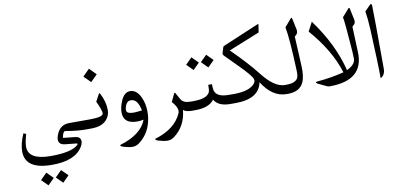

<svg xmlns="http://www.w3.org/2000/svg" viewBox="-105 -1146 4251 2022"><g transform="rotate(-10 2021.0 -135.5)"><path d="M424.8 375.5 492.7 443.4 424.8 511.2 356.9 443.4ZM267.1 375.5 335 443.4 267.1 511.2 199.2 443.4ZM104.5 69.8Q104.5 211.4 346.7 211.4Q561.5 211.4 633.8 148.9Q644 140.1 644 134.3Q644 128.9 635.5 128.2Q627 127.4 620.1 126.5L515.6 115.7Q446.3 108.9 446.3 54.2Q446.3 34.7 455.6 8.3Q492.7 -97.2 597.2 -97.2H767.6Q786.6 -97.2 786.6 -49.8V-46.4Q786.6 0 767.6 0H748.5Q667 0 541.5 -21Q539.6 -21.5 538.1 -21.5Q514.6 -21.5 503.4 45.4L629.9 59.1Q669.9 63.5 682.1 84Q703.1 118.7 671.9 170.4Q590.3 305.7 341.8 305.2Q55.7 304.7 55.7 112.8Q55.7 29.8 101.6 -74.2L129.4 -62.5Q104.5 22.9 104.5 69.8Z M762.7 -97.2H813.5Q953.1 -97.2 960 -132.8Q963.4 -150.4 945.8 -197.3Q933.1 -231 915 -269L954.6 -342.3Q963.4 -358.4 969.7 -345.7Q1019.5 -251.5 1019.5 -161.6Q1019 -105.5 983.4 -62.5Q931.6 0 814.9 0H762.7Q724.1 0 724.1 -45.9V-50.8Q724.1 -97.2 762.7 -97.2ZM898.9 -624.5 970.2 -552.7 898.9 -481.4 827.6 -552.7Z M1428.2 -72.8Q1428.2 -36.6 1423.3 -3.4Q1398.4 155.8 1280.8 241.7Q1247.1 266.1 1209 265.6Q1170.9 264.6 1117.7 249Q1089.8 241.2 1085 231.4Q1081.1 224.6 1089.4 222.2Q1316.9 153.3 1373 3.9Q1328.1 13.2 1289.6 11.2Q1214.8 7.3 1182.1 -32.2Q1159.2 -60.1 1157.7 -106.4Q1155.8 -164.1 1186.5 -234.4Q1221.7 -315.9 1282.7 -316.9Q1352.5 -318.4 1395 -229.5Q1427.2 -162.1 1428.2 -72.8ZM1356.4 -153.3Q1330.1 -221.7 1273.9 -220.7Q1231.9 -220.2 1214.4 -166.5Q1203.1 -131.8 1210.4 -113.3Q1225.6 -73.7 1373 -95.2Q1371.1 -114.7 1356.4 -153.3Z M1893.6 0Q1827.6 0 1799.3 -24.9Q1782.7 147.5 1654.8 241.7Q1621.6 266.1 1583.5 265.6Q1544.4 264.6 1491.7 249Q1464.4 241.2 1459 231.4Q1455.1 224.6 1463.9 222.2Q1676.3 158.2 1746.6 2.4Q1769 -47.4 1697.8 -127.9Q1710.4 -152.8 1738.8 -213.4Q1744.1 -225.1 1752.9 -210.9Q1766.6 -188 1782.2 -158.2Q1788.1 -147.5 1793.5 -138.7Q1818.4 -97.2 1893.6 -97.2H1905.8Q1924.8 -97.2 1924.8 -49.8V-46.4Q1924.8 0 1905.8 0Z M2301.8 0Q2174.3 0 2129.4 -77.1Q2076.7 0 1925.8 0H1900.9Q1862.3 0 1862.3 -45.9V-50.8Q1862.3 -97.2 1900.9 -97.2H1923.8Q2103.5 -97.2 2106 -193.4L2107.4 -239.3H2146.5L2148.9 -194.8Q2153.8 -97.2 2301.8 -97.2H2312.5Q2331.5 -97.2 2331.5 -49.8V-46.4Q2331.5 0 2312.5 0ZM2140.6 -555.2 2208.5 -487.3 2140.6 -419.4 2072.8 -487.3ZM1982.9 -555.2 2050.8 -487.3 1982.9 -419.4 1915 -487.3Z M2393.6 -556.2Q2558.1 -395.5 2666 -257.8Q2791.5 -97.2 2902.8 -97.2H2914.1Q2932.6 -97.2 2932.6 -49.8V-46.4Q2932.6 0 2914.1 0H2902.8Q2752.4 0 2643.6 -172.4Q2609.9 0 2357.9 0H2307.6Q2269 0 2269 -45.9V-50.8Q2269 -97.2 2307.6 -97.2H2357.9Q2502.4 -97.2 2564.9 -150.9Q2603 -183.6 2592.3 -215.3Q2577.6 -257.8 2454.1 -381.3Q2363.3 -472.2 2325.2 -511.2Q2309.6 -527.3 2313.5 -540.5Q2328.6 -588.9 2332.5 -602.1Q2335 -610.8 2340.8 -613.3L2729.5 -777.3Q2739.7 -781.7 2738.3 -772L2725.6 -690.4Z M2918.9 0Q2918.9 0 2908.7 0Q2870.1 0 2870.1 -45.9V-50.8Q2870.1 -97.2 2908.7 -97.2H2918.9Q3008.3 -97.2 3038.1 -140.6Q3053.2 -162.1 3050.3 -229.5Q3037.1 -573.7 3013.2 -694.3L3084 -776.9Q3095.7 -790.5 3100.6 -767.6L3124 -655.8Q3131.8 -618.7 3115.2 -602.1L3093.3 -580.6L3108.9 -267.6Q3115.2 -148.4 3084.5 -86.9Q3041.5 0 2918.9 0Z M3338.4 -6.8Q3252 -46.4 3244.6 -51.3Q3211.4 -71.3 3248 -74.7Q3397.5 -87.4 3532.2 -122.1Q3457 -366.7 3246.1 -607.9L3296.9 -704.1Q3503.4 -422.9 3573.2 -137.7Q3668 -181.6 3666 -247.1Q3665 -295.4 3663.1 -320.8Q3640.6 -632.3 3628.4 -693.8L3700.2 -775.4Q3711.4 -788.1 3715.8 -767.1L3739.7 -653.8Q3747.6 -616.7 3731 -600.1L3709 -578.6L3719.7 -304.7Q3731.9 -1.5 3365.2 -1.5Q3349.6 -1.5 3338.4 -6.8Z M3952.1 -759.8Q3955.6 -682.1 3957.5 -86.9Q3957.5 -17.6 3907.7 7.8Q3907.7 -143.1 3890.1 -517.1Q3885.3 -626 3870.6 -712.4L3928.7 -771.5Q3950.2 -793 3952.1 -759.8Z"/></g></svg>

Font: Parastoo WOL
Style: WOL
Weight: 400
Foundry: Saber Rastikerdar (saber.rastikerdar@gmail.com)
Version: Version 1.0.0-alpha5